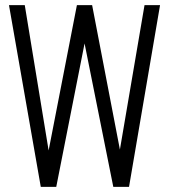

<svg xmlns="http://www.w3.org/2000/svg" viewBox="-20 -724 655 744"><path d="M419 0 278 -704H337L467 -28L420 0ZM138 0 15 -703V-704H76L187 -28L141 0ZM141 0 278 -704H337L198 0ZM420 0 540 -704H600V-703L480 0Z"/></svg>

Font: Foldit Light
Style: Regular
Weight: 300
Version: Version 1.003